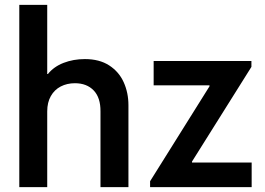

<svg xmlns="http://www.w3.org/2000/svg" viewBox="-20 -772 1092 792"><path d="M59.6 -752H174.8V-466.8H177.7Q202.1 -497.1 242.4 -512.7Q282.7 -528.3 330.1 -528.3Q390.1 -528.3 430.4 -502.2Q470.7 -476.1 490.2 -432.9Q509.8 -389.6 509.8 -337.9V0H394.5V-312.5Q395 -369.1 366.5 -398.9Q337.9 -428.7 289.1 -428.7Q256.3 -428.7 230.5 -415.3Q204.6 -401.9 189.7 -375.7Q174.8 -349.6 174.8 -312.5V0H59.6Z M599.1 -24.4 844.2 -416V-419.9H613.8V-520.5H1017.1V-496.1L772 -105.5V-101.6H1018.1V0H599.1Z"/></svg>

Font: Reddit Sans Chocolate SemiBold
Style: Regular
Weight: 600
Designer: Stephen Hutchings
Foundry: Reddit
Version: Version 1.011